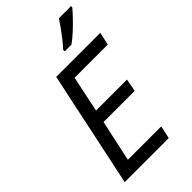

<svg xmlns="http://www.w3.org/2000/svg" viewBox="-281 -1030 1116 1116"><g transform="rotate(-45 277.0 -472.0)"><path d="M41 0 192 -714H554L537 -635H264L217 -412H472L457 -334H201L146 -79H420L403 0ZM332 -784V-797Q350 -816 370.5 -842Q391 -868 410.5 -895Q430 -922 444 -944H544V-934Q530 -917 502.5 -888Q475 -859 444 -830.5Q413 -802 387 -784Z"/></g></svg>

Font: Noto IKEA Latin
Style: Italic
Weight: 400
Italic angle: -12°
Designer: Monotype Design Team
Foundry: Monotype Imaging Inc.
Version: Version 1.0